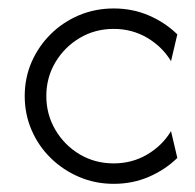

<svg xmlns="http://www.w3.org/2000/svg" viewBox="-20 -435 471 463"><path d="M254.2 8.3Q209.7 8.3 170.8 -8.3Q131.9 -25 102.4 -53.8Q72.9 -82.6 56.2 -121.2Q39.6 -159.7 39.6 -203.5Q39.6 -247.2 56.2 -285.4Q72.9 -323.6 102.4 -352.8Q131.9 -381.9 170.8 -398.3Q209.7 -414.6 254.2 -414.6Q300 -414.6 339.2 -397.6Q378.5 -380.6 407.6 -352.1L392.4 -287.5Q371.5 -322.2 335.1 -343.8Q298.6 -365.3 254.2 -365.3Q209 -365.3 172.2 -343.4Q135.4 -321.5 113.5 -284.7Q91.7 -247.9 91.7 -203.5Q91.7 -159 113.5 -121.9Q135.4 -84.7 172.2 -62.8Q209 -41 254.2 -41Q298.6 -41 335.1 -62.5Q371.5 -84 392.4 -118.8L407.6 -54.2Q378.5 -25.7 339.2 -8.7Q300 8.3 254.2 8.3Z"/></svg>

Font: Afacad Flux Light
Style: Regular
Weight: 300
Designer: Kristian Moeller
Foundry: Dicotype
Version: Version 1.100